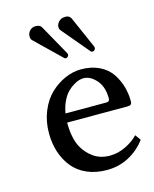

<svg xmlns="http://www.w3.org/2000/svg" viewBox="-106 -748 664 830"><g transform="rotate(-15 226.5 -333.5)"><path d="M131.8 -670.9Q151.4 -670.9 158.2 -658.2L233.9 -522.9Q235.8 -519 235.8 -516.1Q235.8 -510.3 231.2 -506.6Q226.6 -502.9 223.1 -502.9Q218.8 -502.9 215.8 -505.9L103 -615.2Q95.2 -621.6 95.2 -634.8Q95.2 -648.9 105.2 -659.9Q115.2 -670.9 131.8 -670.9ZM267.1 -676.8Q285.2 -676.8 292 -661.1L354 -520Q355 -517.1 355 -514.2Q355 -510.3 351.6 -505.6Q348.1 -501 340.8 -501Q336.9 -501 334 -503.9L233.9 -623Q226.1 -630.9 226.1 -641.1Q226.1 -653.8 236.6 -665.3Q247.1 -676.8 267.1 -676.8ZM159.2 -272.9H342.8Q356.9 -272.9 356.9 -287.1Q356.9 -339.4 330.3 -369.6Q303.7 -399.9 272.9 -399.9Q264.6 -399.9 253.7 -397Q242.7 -394 227.8 -385Q212.9 -376 200 -362.8Q187 -349.6 175.5 -325.9Q164.1 -302.2 159.2 -272.9ZM425.8 -104 443.8 -79.1Q414.1 -38.6 369.1 -14.4Q324.2 9.8 270 9.8Q220.2 9.8 181.2 -7.3Q142.1 -24.4 117.7 -54.7Q93.3 -85 80.6 -124Q67.9 -163.1 67.9 -209Q67.9 -261.7 86.4 -306.6Q105 -351.6 134.8 -379.9Q164.6 -408.2 200.7 -424.1Q236.8 -439.9 272.9 -439.9Q319.8 -439.9 355 -422.4Q390.1 -404.8 409.2 -376Q428.2 -347.2 437 -315.4Q445.8 -283.7 445.8 -250Q445.8 -232.9 428.2 -232.9H155.8Q155.8 -162.6 178.2 -121.1Q196.3 -88.4 226.6 -67.6Q256.8 -46.9 297.9 -46.9Q334.5 -46.9 369.1 -63.7Q403.8 -80.6 425.8 -104Z"/></g></svg>

Font: Linear Smooth
Style: Regular
Weight: 400
Designer: Philipp H. Poll, Flanker
Foundry: Philipp H. Poll, reworked by Flanker
Version: Version 1.061 | FøM Fix